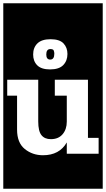

<svg xmlns="http://www.w3.org/2000/svg" viewBox="-30 -937 646 1170"><path d="M-10 213V-917H596V213ZM381 -608Q381 -647 357 -672.5Q333 -698 278 -698Q224 -698 198 -672.5Q172 -647 172 -605Q172 -564 197 -539Q222 -514 275 -514Q330 -514 355.5 -540.5Q381 -567 381 -608ZM301 -610Q301 -574 276 -574Q252 -574 252 -605Q252 -638 277 -638Q294 -638 297.5 -629Q301 -620 301 -610ZM377 0H571V-97H506V-451H304V-354H377V-196Q377 -149 351.5 -119Q326 -89 280 -89Q242 -89 222.5 -113.5Q203 -138 203 -197V-451H14V-354H74V-147Q74 -67 121 -29Q168 9 232 9Q332 9 377 -69Z"/></svg>

Font: Zilla Slab Highlight
Style: Bold
Weight: 700
Designer: Typotheque Type Foundry
Foundry: Typotheque type foundry
Version: Version 1.1; 2017; ttfautohint (v1.6)